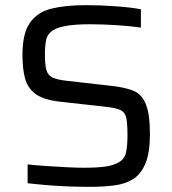

<svg xmlns="http://www.w3.org/2000/svg" viewBox="-20 -716 668 744"><path d="M329 8Q291 8 248 6.5Q205 5 163 1.5Q121 -2 87 -6V-79Q122 -75 162 -72.5Q202 -70 239.5 -68Q277 -66 303 -66Q356 -66 388 -70.5Q420 -75 442 -88Q464 -101 469 -128.5Q474 -156 474 -190Q474 -236 469.5 -258.5Q465 -281 445.5 -290Q426 -299 383 -303L212 -322Q148 -329 117 -352.5Q86 -376 76.5 -414Q67 -452 67 -504Q67 -587 96.5 -628.5Q126 -670 181 -683Q236 -696 314 -696Q371 -696 431 -691.5Q491 -687 526 -680V-609Q487 -615 431.5 -618.5Q376 -622 329 -622Q222 -622 186 -599Q164 -585 159 -562Q154 -539 154 -506Q154 -466 159.5 -445.5Q165 -425 183 -416Q201 -407 238 -403L405 -384Q458 -379 494 -365.5Q530 -352 546 -310Q554 -289 557.5 -261Q561 -233 561 -196Q561 -125 544 -83.5Q527 -42 496.5 -22.5Q466 -3 423 2.5Q380 8 329 8Z"/></svg>

Font: Saira
Style: Regular
Weight: 400
Designer: Hector Gatti with collaboration of the Omnibus-Type team
Foundry: Omnibus-Type
Version: Version 1.100; ttfautohint (v1.8.3)